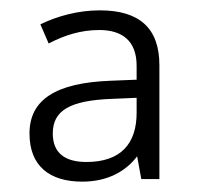

<svg xmlns="http://www.w3.org/2000/svg" viewBox="-20 -835 380 371"><path d="M173 -815C131 -815 91 -804 58 -788L74 -751C105 -767 136 -777 172 -777C215 -777 244 -757 244 -708V-681L194 -679C87 -675 37 -642 37 -577C37 -514 76 -484 139 -484C189 -484 224 -505 245 -533L253 -489H288V-709C288 -780 250 -815 173 -815ZM197 -644 244 -646V-617C244 -558 214 -522 147 -522C106 -522 82 -539 82 -577C82 -621 114 -641 197 -644Z"/></svg>

Font: Noto Sans Telugu UI Light
Style: Regular
Weight: 300
Designer: Jelle Bosma - Monotype Design Team
Foundry: Monotype Imaging Inc.
Version: Version 2.005